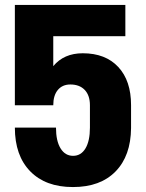

<svg xmlns="http://www.w3.org/2000/svg" viewBox="-20 -740 589 775"><path d="M509 -223Q508 -111 446.5 -48Q385 15 275 15H274Q164 15 102 -48.5Q40 -112 40 -225H206Q206 -171 224.5 -141Q243 -111 275 -111Q307 -111 325 -141Q343 -171 343 -225V-315Q343 -355 322 -377Q301 -399 264 -399Q232 -399 213.5 -377Q195 -355 195 -315H40V-720H486V-594H195V-473Q238 -525 314 -525Q406 -525 457.5 -469.5Q509 -414 509 -316Z"/></svg>

Font: Akshar
Style: Bold
Weight: 700
Designer: Tall Chai
Foundry: Tall Chai
Version: Version 1.000